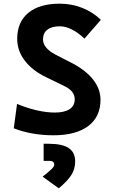

<svg xmlns="http://www.w3.org/2000/svg" viewBox="-20 -723 626 1040"><path d="M269 9.8Q210 9.8 154.3 -0.2Q98.6 -10.3 54.7 -28.3L72.3 -160.2Q126 -137.7 179 -125.5Q231.9 -113.3 276.9 -113.3Q329.1 -113.3 356.9 -131.8Q384.8 -150.4 384.8 -185.1Q384.8 -230.5 327.6 -257.3L228 -305.7Q154.3 -341.8 113.8 -395Q73.2 -448.2 73.2 -512.7Q73.2 -603.5 133.3 -653.3Q193.4 -703.1 303.2 -703.1Q367.2 -703.1 424.6 -680.7Q481.9 -658.2 526.4 -615.7L437.5 -513.7Q403.8 -545.9 369.6 -563.2Q335.4 -580.6 303.7 -580.6Q260.7 -580.6 236.8 -562.3Q212.9 -543.9 212.9 -509.3Q212.9 -486.3 229.7 -465.8Q246.6 -445.3 277.8 -428.7L371.6 -380.4Q444.8 -342.3 484.6 -291.5Q524.4 -240.7 524.4 -182.6Q524.4 -90.3 458 -40.3Q391.6 9.8 269 9.8ZM298.3 296.9 210.9 233.9Q247.1 205.1 260.5 191.7Q273.9 178.2 273.9 169.4Q273.9 148.4 248 148.4H216.3V55.7H243.2Q317.4 55.7 352.3 79.1Q387.2 102.5 387.2 151.9Q387.2 192.4 366 225.6Q344.7 258.8 298.3 296.9Z"/></svg>

Font: Cascadia Mono
Style: Regular
Weight: 400
Monospace: yes
Designer: Aaron Bell
Foundry: Saja Typeworks
Version: Version 2404.023